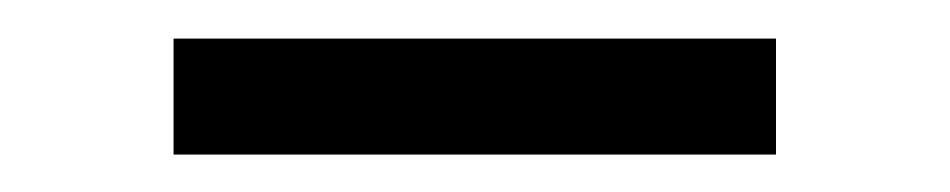

<svg xmlns="http://www.w3.org/2000/svg" viewBox="-20 -304 500 101"><path d="M388.2 -222.7H71.3V-283.7H388.2Z"/></svg>

Font: Vazirmatn UI Light
Style: Regular
Weight: 300
Designer: Saber Rastikerdar
Foundry: Saber Rastikerdar
Version: Version 33.003